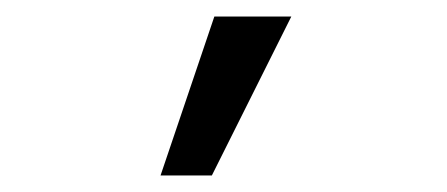

<svg xmlns="http://www.w3.org/2000/svg" viewBox="-20 -136 540 232"><path d="M236 76H174L239 -116H332Z"/></svg>

Font: Inconsolata
Style: Bold
Weight: 700
Monospace: yes
Designer: Raph Levien, Cyreal, Brenton Simpson
Foundry: Raph Levien, Cyreal, Google
Version: Version 3.100; ttfautohint (v1.8.4.7-5d5b)